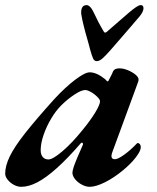

<svg xmlns="http://www.w3.org/2000/svg" viewBox="-44 -707 605 741"><path d="M37.6 14Q24 14 9.5 6.3Q-4.9 -1.5 -14.5 -13.5Q-24 -25.6 -24 -36.6Q-24 -66.8 -6.2 -103.7Q11.7 -140.5 53 -193Q94.4 -245.5 164.3 -323.2Q207.7 -370.2 245.8 -399Q283.9 -427.9 302.3 -427.9Q329 -427.9 361.5 -401.6Q368.1 -394.2 369.1 -393.7Q370 -393.1 371 -393.1Q373 -393.1 373.7 -393.8Q374.4 -394.5 377 -399.9Q384.5 -414.1 387.5 -420.3Q390.5 -426.6 392.4 -431.6Q397.6 -443.2 416.7 -443.2Q432.2 -443.2 449.4 -436.1Q466.6 -429 478.7 -419.1Q490.8 -409.2 490.8 -400.1Q490.8 -394.3 488.7 -389.8L389 -118.3Q380.1 -92.5 399.5 -92.5Q411 -92.5 434.8 -109.6Q458.7 -126.6 482.6 -151.6Q485.4 -154.5 485.9 -154.7Q486.3 -155 487.5 -155Q492.3 -155 495.9 -150.5Q499.4 -145.9 499.4 -139.1Q499.4 -124.7 480.5 -100.1Q461.6 -75.5 431.8 -50.7Q395.6 -20.6 360.6 -3.3Q325.5 14 302.3 14Q287.4 14 271.7 5.5Q255.9 -2.9 245.7 -15.6Q235.5 -28.3 235.5 -40.6Q235.5 -47.5 240.7 -63.6Q242.5 -69.3 246.4 -79.2Q250.3 -89 255.1 -100.6Q259.9 -112.2 265.4 -124.2Q270.9 -136.2 275.4 -147.3Q278 -152.5 274.6 -155.1Q271.2 -157.8 268.5 -154.9Q217.3 -95.9 175.5 -58.4Q133.6 -20.8 100.2 -3.4Q66.8 14 37.6 14ZM142.8 -91.6Q159.9 -91.6 196.8 -123.2Q233.8 -154.8 272.4 -202.6Q304.6 -241.7 323.4 -272.5Q342.1 -303.4 342.1 -316.4Q342.1 -325.3 321.7 -342Q312.4 -349.5 302.1 -354.5Q291.9 -359.6 285.2 -359.6Q269.7 -359.6 242.7 -341.6Q215.7 -323.6 192.2 -300.2Q171.5 -279.7 153.4 -249.1Q135.2 -218.5 124.1 -186.1Q113 -153.6 113 -127.3Q113 -110.6 121 -101.1Q129 -91.6 142.8 -91.6ZM329.6 -471Q320.1 -471 315.5 -480.9Q310.9 -490.8 305 -511.7Q301 -528.3 295.8 -545.9Q290.6 -563.5 285.8 -581.2Q281.1 -598.8 277.1 -615.4Q273 -632 270.6 -646.7Q267.3 -662.5 271.7 -674.9Q276.2 -687.3 290 -687.3Q304.8 -687.3 319.3 -655.6Q325.3 -642.2 335 -623.5Q344.7 -604.8 357 -584.3Q360.8 -577.9 368.4 -584.3Q391.4 -604.8 414.2 -624.2Q437.1 -643.7 451.6 -656.6Q468.9 -671.4 480.8 -679.4Q492.7 -687.3 499.2 -687.3Q509.8 -687.3 509.8 -675.1Q509.8 -669.4 506.6 -662.1Q503.4 -654.7 496.3 -645.6Q479.3 -625.4 459.5 -602.5Q439.8 -579.7 419.8 -556.6Q399.8 -533.6 381.2 -512.2Q365 -493.7 352.5 -482.4Q340.1 -471 329.6 -471Z"/></svg>

Font: EB Garamond
Style: Italic
Weight: 400
Italic angle: -17.2°
Designer: Georg Duffner and Octavio Pardo
Foundry: Georg Duffner
Version: Version 1.001